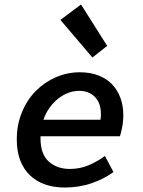

<svg xmlns="http://www.w3.org/2000/svg" viewBox="-20 -826 640 858"><path d="M269 12Q221 12 182 -1.5Q143 -15 114.5 -42Q86 -69 70.5 -109Q55 -149 55 -203Q55 -269 78 -324.5Q101 -380 140 -419.5Q179 -459 230 -481Q281 -503 337 -503Q383 -503 419.5 -489Q456 -475 480.5 -449.5Q505 -424 518 -389Q531 -354 531 -312Q531 -283 525.5 -255.5Q520 -228 516 -217H161V-208Q161 -137 198 -104Q235 -71 292 -71Q337 -71 376 -87.5Q415 -104 449 -129L487 -57Q446 -27 390 -7.5Q334 12 269 12ZM333 -420Q310 -420 286.5 -411.5Q263 -403 241.5 -386.5Q220 -370 202.5 -346Q185 -322 174 -291H429Q430 -297 430.5 -303Q431 -309 431 -315Q431 -365 404.5 -392.5Q378 -420 333 -420ZM393 -569 250 -737 342 -806 459 -621Z"/></svg>

Font: Source Code Pro Semibold
Style: Italic
Weight: 600
Italic angle: -11°
Monospace: yes
Designer: Paul D. Hunt, Teo Tuominen
Foundry: Adobe Systems Incorporated
Version: Version 1.050;PS 1.000;hotconv 16.6.51;makeotf.lib2.5.65220